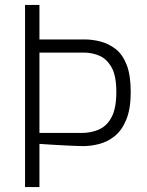

<svg xmlns="http://www.w3.org/2000/svg" viewBox="-20 -754 593 774"><path d="M81 0V-734H139V-595H321Q353 -595 385.5 -586.5Q418 -578 446 -556.5Q474 -535 490.5 -493Q507 -451 507 -383Q507 -315 489 -271.5Q471 -228 442 -205Q413 -182 379.5 -173.5Q346 -165 316 -165Q304 -165 280 -166Q256 -167 228 -168.5Q200 -170 176 -171.5Q152 -173 139 -174V0ZM139 -218H309Q347 -218 379 -232Q411 -246 430 -282Q449 -318 449 -383Q449 -448 430 -482Q411 -516 381.5 -529Q352 -542 317 -542H139Z"/></svg>

Font: Exo Thin Light
Style: Regular
Weight: 300
Version: Version 2.000